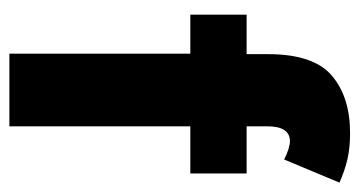

<svg xmlns="http://www.w3.org/2000/svg" viewBox="-194 -554 748 399"><g transform="rotate(90 179.5 -354.0)"><path d="M91 -376H10V-493H92V-537Q92 -632 136.5 -670Q181 -708 256 -708Q287 -708 310.5 -702.5Q334 -697 359 -686L311 -571Q287 -583 273 -583Q242 -583 242 -536V-493H340V-376H242V0H91Z"/></g></svg>

Font: Hanken Grotesk Black
Style: Regular
Weight: 900
Designer: Alfredo Marco Pradil
Foundry: Hanken Design Co.
Version: Version 3.014